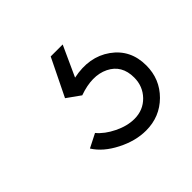

<svg xmlns="http://www.w3.org/2000/svg" viewBox="-84 -78 416 416"><g transform="rotate(-45 124.0 130.0)"><path d="M147.9 259.8Q115.7 259.8 82.8 242.9Q49.8 226.1 34.2 201.2L65.9 185.1Q79.1 201.2 102.5 212.6Q126 224.1 147.9 224.1Q174.8 224.1 192.9 205.6Q210.9 187 210.9 160.2Q210.9 122.1 179.9 106.9Q148.9 91.8 104 107.9L73.2 85.9L115.2 0H151.9L120.1 69.8Q173.3 58.6 210.7 85.2Q248 111.8 248 160.2Q248 202.1 219 231Q189.9 259.8 147.9 259.8Z"/></g></svg>

Font: Oakes Grotesk
Style: Light Italic
Weight: 300
Designer: Samuel Oakes
Foundry: Samuel Oakes
Version: Version 1.0 | wf-rip DC20170320